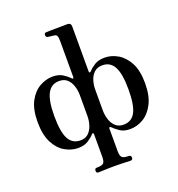

<svg xmlns="http://www.w3.org/2000/svg" viewBox="-168 -912 1165 1256"><g transform="rotate(-20 414.0 -283.5)"><path d="M302 207Q287 207 287 191Q287 174 302 174Q340 174 350 162Q360 150 360 120V-37Q360 -43 356.5 -46Q353 -49 347 -42Q330 -23 302.5 -5.5Q275 12 233 12Q186 12 141.5 -13.5Q97 -39 68.5 -94.5Q40 -150 40 -238Q40 -326 68.5 -380Q97 -434 141.5 -459.5Q186 -485 233 -485Q275 -485 302.5 -467.5Q330 -450 347 -432Q353 -425 356.5 -427.5Q360 -430 360 -436V-686Q360 -714 354.5 -723.5Q349 -733 335 -734Q328 -735 314.5 -736.5Q301 -738 294 -739Q280 -742 280 -756Q280 -772 296 -772Q299 -772 319.5 -772.5Q340 -773 366 -773Q392 -773 414 -773.5Q436 -774 442 -774Q467 -774 467 -748V-436Q467 -430 470.5 -427.5Q474 -425 481 -432Q498 -451 525 -468Q552 -485 595 -485Q642 -485 686 -459.5Q730 -434 759 -380Q788 -326 788 -238Q788 -150 759 -94.5Q730 -39 686 -13.5Q642 12 595 12Q552 12 525.5 -6Q499 -24 481 -42Q474 -49 470.5 -46Q467 -43 467 -37V120Q467 150 477.5 162Q488 174 525 174Q541 174 541 191Q541 207 525 207Q518 207 498 206Q478 205 455 204.5Q432 204 414 204Q397 204 373.5 204.5Q350 205 330 206Q310 207 302 207ZM564 -30Q620 -30 646 -78.5Q672 -127 672 -238Q672 -344 646 -393.5Q620 -443 564 -443Q529 -443 507.5 -423Q486 -403 476.5 -372.5Q467 -342 467 -310V-164Q467 -133 476.5 -102Q486 -71 507.5 -50.5Q529 -30 564 -30ZM264 -30Q299 -30 320 -50.5Q341 -71 350.5 -102Q360 -133 360 -164V-310Q360 -342 350.5 -372.5Q341 -403 320 -423Q299 -443 264 -443Q208 -443 182 -393.5Q156 -344 156 -238Q156 -127 182 -78.5Q208 -30 264 -30Z"/></g></svg>

Font: Zen Antique
Style: Regular
Weight: 400
Designer: Yoshimichi Ohira
Foundry: Positype
Version: Version 1.001